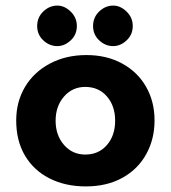

<svg xmlns="http://www.w3.org/2000/svg" viewBox="-20 -655 611 687"><path d="M289 -458Q362 -458 417.5 -427.5Q473 -397 503 -344Q533 -291 533 -224Q533 -157 503 -103Q473 -49 417.5 -18.5Q362 12 287 12Q214 12 157.5 -16.5Q101 -45 69.5 -98Q38 -151 38 -224Q38 -291 69.5 -344Q101 -397 158.5 -427.5Q216 -458 289 -458ZM285 -102Q333 -102 362.5 -136Q392 -170 392 -223Q392 -276 362.5 -310Q333 -344 285 -344Q239 -344 209 -309.5Q179 -275 179 -223Q179 -171 209 -136.5Q239 -102 285 -102ZM185 -635Q211 -635 233 -613.5Q255 -592 255 -562Q255 -531 233 -510.5Q211 -490 185 -490Q157 -490 135 -510.5Q113 -531 113 -562Q113 -593 135 -614Q157 -635 185 -635ZM385 -635Q411 -635 433 -613.5Q455 -592 455 -562Q455 -531 433 -510.5Q411 -490 385 -490Q357 -490 335 -510.5Q313 -531 313 -562Q313 -593 335 -614Q357 -635 385 -635Z"/></svg>

Font: Josefin Sans
Style: Bold
Weight: 700
Designer: Santiago Orozco
Foundry: Typemade
Version: Version 2.000